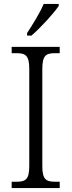

<svg xmlns="http://www.w3.org/2000/svg" viewBox="-20 -951 362 971"><path d="M117 -784V-771H139C185 -810 254 -886 277 -921V-931H201C182 -886 146 -828 117 -784ZM39 0H282V-32H259C214 -32 194 -42 194 -111V-603C194 -672 214 -682 259 -682H282V-714H39V-682H63C108 -682 128 -672 128 -603V-110C128 -42 108 -32 63 -32H39Z"/></svg>

Font: Noto Serif Sinhala SemiCondensed Light
Style: Regular
Weight: 300
Width: 4
Designer: Jelle Bosma - Monotype Design Team
Foundry: Monotype Imaging Inc.
Version: Version 2.007